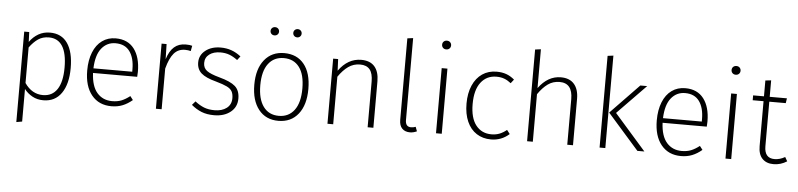

<svg xmlns="http://www.w3.org/2000/svg" viewBox="-51 -1037 6370 1533"><g transform="rotate(5 3134.0 -270.5)"><path d="M504 -264Q504 -136 453 -62.5Q402 11 308 11Q259 11 220 -10.5Q181 -32 155 -66V195L109 203V-522H149L152 -443Q182 -485 223 -508.5Q264 -532 315 -532Q408 -532 456 -462.5Q504 -393 504 -264ZM455 -264Q455 -378 418.5 -435.5Q382 -493 310 -493Q260 -493 224 -468.5Q188 -444 155 -399V-114Q213 -30 301 -30Q376 -30 415.5 -89.5Q455 -149 455 -264Z M1039 -241H685Q690 -134 736 -82Q782 -30 856 -30Q898 -30 930 -42.5Q962 -55 998 -83L1021 -53Q983 -21 943 -5Q903 11 854 11Q753 11 695 -60Q637 -131 637 -257Q637 -340 662 -402.5Q687 -465 733.5 -498.5Q780 -532 842 -532Q939 -532 990 -465Q1041 -398 1041 -282Q1041 -261 1039 -241ZM996 -297Q996 -388 958 -440.5Q920 -493 844 -493Q776 -493 732.5 -439.5Q689 -386 685 -278H996Z M1455 -526 1447 -483Q1426 -489 1401 -489Q1346 -489 1312 -449.5Q1278 -410 1256 -326V0H1210V-522H1250L1253 -401Q1274 -468 1310.5 -500Q1347 -532 1403 -532Q1437 -532 1455 -526Z M1846 -475 1822 -444Q1787 -470 1755.5 -481.5Q1724 -493 1685 -493Q1630 -493 1596 -467.5Q1562 -442 1562 -398Q1562 -358 1591 -336Q1620 -314 1693 -294Q1783 -270 1821 -236.5Q1859 -203 1859 -138Q1859 -70 1808 -29.5Q1757 11 1677 11Q1618 11 1575 -6.5Q1532 -24 1494 -56L1520 -86Q1557 -57 1593 -43Q1629 -29 1677 -29Q1737 -29 1774 -57.5Q1811 -86 1811 -137Q1811 -171 1799 -192Q1787 -213 1757 -227.5Q1727 -242 1670 -258Q1586 -280 1550 -312Q1514 -344 1514 -398Q1514 -457 1562 -494.5Q1610 -532 1683 -532Q1730 -532 1769.5 -518Q1809 -504 1846 -475Z M2409 -263Q2409 -135 2351 -62Q2293 11 2192 11Q2091 11 2033.5 -61.5Q1976 -134 1976 -260Q1976 -387 2034.5 -459.5Q2093 -532 2193 -532Q2295 -532 2352 -461.5Q2409 -391 2409 -263ZM2024 -260Q2024 -149 2068 -89Q2112 -29 2192 -29Q2271 -29 2316 -89Q2361 -149 2361 -263Q2361 -375 2317 -433.5Q2273 -492 2193 -492Q2114 -492 2069 -432.5Q2024 -373 2024 -260ZM2136 -699Q2136 -685 2126.5 -675.5Q2117 -666 2102 -666Q2087 -666 2077.5 -675.5Q2068 -685 2068 -699Q2068 -713 2077.5 -722.5Q2087 -732 2102 -732Q2117 -732 2126.5 -722.5Q2136 -713 2136 -699ZM2317 -699Q2317 -685 2307.5 -675.5Q2298 -666 2284 -666Q2269 -666 2259.5 -675.5Q2250 -685 2250 -699Q2250 -713 2259.5 -722.5Q2269 -732 2284 -732Q2298 -732 2307.5 -722.5Q2317 -713 2317 -699Z M2953 -372V0H2907V-366Q2907 -432 2881.5 -463Q2856 -494 2804 -494Q2751 -494 2709.5 -464.5Q2668 -435 2631 -381V0H2585V-522H2625L2629 -429Q2703 -532 2810 -532Q2881 -532 2917 -490.5Q2953 -449 2953 -372Z M3161 -82V-735L3207 -741V-84Q3207 -30 3252 -30Q3270 -30 3289 -37L3302 -2Q3274 11 3247 11Q3207 11 3184 -12.5Q3161 -36 3161 -82Z M3501 0H3455V-522H3501ZM3514 -709Q3514 -694 3504 -684Q3494 -674 3478 -674Q3462 -674 3452 -684Q3442 -694 3442 -709Q3442 -724 3452 -734Q3462 -744 3478 -744Q3494 -744 3504 -734Q3514 -724 3514 -709Z M4038 -481 4014 -450Q3988 -471 3960.5 -481.5Q3933 -492 3897 -492Q3819 -492 3772.5 -432Q3726 -372 3726 -258Q3726 -146 3772 -88Q3818 -30 3896 -30Q3932 -30 3961 -41.5Q3990 -53 4018 -76L4042 -45Q3980 11 3896 11Q3830 11 3780.5 -21Q3731 -53 3704 -113.5Q3677 -174 3677 -258Q3677 -341 3704 -403Q3731 -465 3780 -498.5Q3829 -532 3895 -532Q3938 -532 3972 -520Q4006 -508 4038 -481Z M4553 -372V0H4507V-366Q4507 -494 4403 -494Q4350 -494 4309 -464.5Q4268 -435 4231 -381V0H4185V-735L4231 -741V-430Q4306 -532 4410 -532Q4480 -532 4516.5 -490Q4553 -448 4553 -372Z M4812 0H4766V-735L4812 -741ZM4873 -287 5125 0H5069L4818 -285L5047 -522H5102Z M5604 -241H5250Q5255 -134 5301 -82Q5347 -30 5421 -30Q5463 -30 5495 -42.5Q5527 -55 5563 -83L5586 -53Q5548 -21 5508 -5Q5468 11 5419 11Q5318 11 5260 -60Q5202 -131 5202 -257Q5202 -340 5227 -402.5Q5252 -465 5298.5 -498.5Q5345 -532 5407 -532Q5504 -532 5555 -465Q5606 -398 5606 -282Q5606 -261 5604 -241ZM5561 -297Q5561 -388 5523 -440.5Q5485 -493 5409 -493Q5341 -493 5297.5 -439.5Q5254 -386 5250 -278H5561Z M5821 0H5775V-522H5821ZM5834 -709Q5834 -694 5824 -684Q5814 -674 5798 -674Q5782 -674 5772 -684Q5762 -694 5762 -709Q5762 -724 5772 -734Q5782 -744 5798 -744Q5814 -744 5824 -734Q5834 -724 5834 -709Z M6268 -21Q6218 11 6160 11Q6103 11 6070.5 -23Q6038 -57 6038 -123V-483H5951V-522H6038V-649L6084 -654V-522H6222L6216 -483H6084V-126Q6084 -30 6165 -30Q6207 -30 6249 -54Z"/></g></svg>

Font: FiraGO ExtraLight
Style: Regular
Weight: 200
Designer: bBox Type
Foundry: bBox Type GmbH
Version: Version 1.001